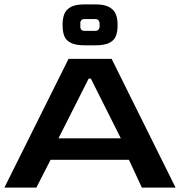

<svg xmlns="http://www.w3.org/2000/svg" viewBox="-20 -857 822 877"><path d="M0 0 293 -588H490L782 0H628L569 -127H211L146 0ZM247 -225H532L395 -498H385ZM368 -650Q324 -650 302 -662Q280 -674 273 -694Q266 -714 266 -738V-749Q266 -769 272.5 -789.5Q279 -810 300.5 -823.5Q322 -837 368 -837H415Q459 -837 481 -823.5Q503 -810 510 -789.5Q517 -769 517 -749V-738Q517 -714 510 -694Q503 -674 481 -662Q459 -650 415 -650ZM367 -716H415Q426 -716 430.5 -722.5Q435 -729 435 -736V-750Q435 -757 430.5 -763.5Q426 -770 415 -770H367Q355 -770 350.5 -763.5Q346 -757 347 -750V-736Q346 -729 350.5 -722.5Q355 -716 367 -716Z"/></svg>

Font: Goldman
Style: Regular
Weight: 400
Designer: Jaikishan Patel
Version: Version 1.000; ttfautohint (v1.8.3)